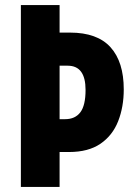

<svg xmlns="http://www.w3.org/2000/svg" viewBox="-20 -734 527 754"><path d="M466 -383Q466 -314 444 -258Q422 -202 374.5 -169.5Q327 -137 251 -137H214V0H62V-714H214V-606H255Q362 -606 414 -548.5Q466 -491 466 -383ZM236 -266Q275 -266 295.5 -293Q316 -320 316 -381Q316 -476 246 -476H214V-266Z"/></svg>

Font: Noto Sans Ethiopic ExtraCondensed ExtraBold
Style: Regular
Weight: 800
Width: 2
Designer: Monotype Design Team
Foundry: Monotype Imaging Inc.
Version: Version 2.102; ttfautohint (v1.8.4.7-5d5b)